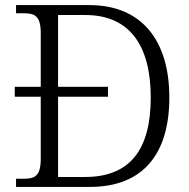

<svg xmlns="http://www.w3.org/2000/svg" viewBox="-20 -734 744 754"><path d="M43 0H333C544 0 645 -132 645 -351C645 -578 534 -714 331 -714H43V-682H72C116 -682 140 -672 140 -604V-393H38V-354H140V-111C140 -42 117 -32 71 -32H43ZM314 -39H208V-354H404V-393H208V-675H315C490 -675 572 -554 572 -351C572 -147 491 -39 314 -39Z"/></svg>

Font: Noto Serif Ethiopic Light
Style: Regular
Weight: 300
Designer: Monotype Design Team
Foundry: Monotype Imaging Inc.
Version: Version 2.102